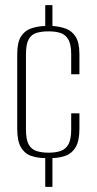

<svg xmlns="http://www.w3.org/2000/svg" viewBox="-20 -665 377 747"><path d="M156 62V-50Q125 -50 100 -59Q75 -68 61 -92.5Q47 -117 47 -164V-454Q47 -499 61 -522Q75 -545 100 -554Q125 -563 156 -564V-645H184V-564Q214 -562 237.5 -553Q261 -544 275 -521Q289 -498 289 -454V-376H257V-453Q257 -493 245.5 -512Q234 -531 214.5 -537Q195 -543 169 -543Q142 -543 122 -537Q102 -531 91.5 -512Q81 -493 81 -453V-162Q81 -122 91.5 -103Q102 -84 122 -77.5Q142 -71 169 -71Q196 -71 215.5 -77.5Q235 -84 246 -103Q257 -122 257 -162V-224H289V-164Q289 -118 275 -93.5Q261 -69 237.5 -60Q214 -51 184 -50V62Z"/></svg>

Font: Alumni Sans Thin ExtraLight
Style: Regular
Weight: 250
Version: Version 1.018